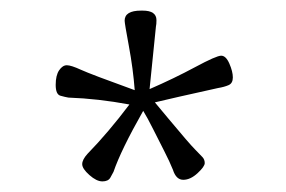

<svg xmlns="http://www.w3.org/2000/svg" viewBox="-20 -734 540 362"><path d="M249 -714Q275 -714 275 -696Q275 -688 274 -684L262 -566Q308 -586 348 -607.5Q388 -629 397 -629Q406 -629 412.5 -614Q419 -599 419 -588Q419 -577 411 -573.5Q403 -570 391 -568Q305 -549 272 -541L297 -511Q337 -463 347.5 -452.5Q358 -442 362 -437.5Q366 -433 366 -426.5Q366 -420 352.5 -407.5Q339 -395 325.5 -395Q312 -395 306 -414Q300 -429 289.5 -449.5Q279 -470 268.5 -491Q258 -512 250 -525Q208 -451 194 -410Q192 -406 188 -399Q184 -392 173 -392Q162 -392 148.5 -404Q135 -416 135 -424.5Q135 -433 145 -444Q184 -484 224 -537Q165 -548 109 -550Q103 -551 94 -553.5Q85 -556 85 -574Q85 -592 91.5 -601.5Q98 -611 106 -611Q114 -611 132.5 -602.5Q151 -594 234 -564Q231 -604 223 -647Q215 -690 215 -695Q215 -714 246 -714Z"/></svg>

Font: ToneOZ-Pinyin-WenKai-Light
Style: Light
Weight: 300
Designer: Fontworks Inc.
Foundry: ToneOZ
Version: Version 0.240331